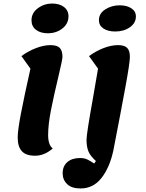

<svg xmlns="http://www.w3.org/2000/svg" viewBox="-20 -855 825 1085"><path d="M158 -740Q158 -782 194 -808.5Q230 -835 275 -835Q316 -835 341.5 -815.5Q367 -796 367 -763Q367 -721 332.5 -694Q298 -667 250 -667Q209 -667 183.5 -686.5Q158 -706 158 -740ZM80 -78Q80 -118 98.5 -214.5Q117 -311 152 -467L101 -538Q139 -566 183 -583Q227 -600 265 -600Q302 -600 317.5 -584.5Q333 -569 333 -533Q333 -519 310 -422Q284 -314 268 -232.5Q252 -151 252 -92Q252 -36 278 -16Q231 25 178 25Q127 25 103.5 -0.5Q80 -26 80 -78ZM539 -741Q539 -779 575 -802Q611 -825 656 -825Q697 -825 722.5 -808Q748 -791 748 -762Q748 -725 714 -701Q680 -677 631 -677Q590 -677 564.5 -694Q539 -711 539 -741ZM334 124Q334 84 360.5 61Q387 38 432 38Q456 38 473 46Q490 54 512 69L522 55Q490 26 479.5 0Q469 -26 469 -66Q469 -98 504 -293Q528 -431 534 -467L483 -538Q521 -566 564.5 -583Q608 -600 647 -600Q683 -600 698.5 -584.5Q714 -569 714 -533Q714 -501 688.5 -362Q663 -223 621 -7Q601 89 554.5 149.5Q508 210 435 210Q385 210 359.5 185.5Q334 161 334 124Z"/></svg>

Font: Lemonada SemiBold
Style: Regular
Weight: 600
Designer: Mohamed Gaber (Arabic) Eduardo Tunni (Latin)
Foundry: Kief Type Foundry
Version: Version 3.006